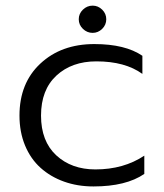

<svg xmlns="http://www.w3.org/2000/svg" viewBox="-20 -653 587 688"><path d="M312 -535.2Q292 -535.2 277.1 -549.6Q262.2 -564 262.2 -584Q262.2 -604 277.1 -618.4Q292 -632.8 312 -632.8Q331.5 -632.8 346.2 -618.4Q360.8 -604 360.8 -584Q360.8 -564 346.2 -549.6Q331.5 -535.2 312 -535.2ZM314.9 15.1Q257.8 15.1 209.5 -2.2Q161.1 -19.5 125.5 -51.5Q89.8 -83.5 69.8 -131.6Q49.8 -179.7 49.8 -238.8Q49.8 -355.5 124.8 -425.3Q199.7 -495.1 317.9 -495.1Q428.7 -495.1 490.2 -453.1V-388.2Q428.2 -433.1 325.2 -433.1Q237.3 -433.1 182.1 -382.1Q127 -331.1 127 -238.8Q127 -147 181.6 -96.4Q236.3 -45.9 321.8 -45.9Q422.9 -45.9 497.1 -95.2V-29.8Q431.6 15.1 314.9 15.1Z"/></svg>

Font: Prompt Light
Style: Regular
Weight: 300
Designer: Katatrad Team
Foundry: CadsonDemak
Version: Version 1.000;PS 001.000;hotconv 1.0.88;makeotf.lib2.5.64775